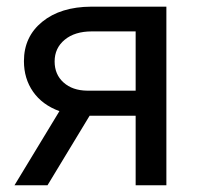

<svg xmlns="http://www.w3.org/2000/svg" viewBox="-20 -548 589 568"><path d="M472.2 -528.3V0H381.3V-205.6H245.1L120.6 0H22.9L155.8 -219.2Q105 -237.8 77.9 -276.6Q50.8 -315.4 50.8 -367.2Q50.8 -439.5 105 -483.6Q159.2 -527.8 250 -528.3ZM141.6 -366.2Q141.6 -327.6 168 -304Q194.3 -280.3 237.8 -279.8H381.3V-455.1H251.5Q201.2 -455.1 171.4 -430.4Q141.6 -405.8 141.6 -366.2Z"/></svg>

Font: Noboto
Style: Regular
Weight: 400
Designer: Google
Version: Version 2.001101; 2014